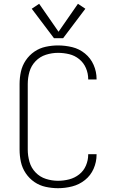

<svg xmlns="http://www.w3.org/2000/svg" viewBox="-20 -982 616 1010"><path d="M285 8Q323 8 360 -1.5Q397 -11 427 -35Q457 -59 472.5 -94.5Q488 -130 488 -168V-171H444V-169Q444 -139 432 -111Q420 -83 396.5 -64.5Q373 -46 344 -38.5Q315 -31 285 -31Q253 -31 221.5 -41Q190 -51 167 -75Q144 -99 135 -131Q126 -163 126 -195V-540Q126 -573 135 -604.5Q144 -636 167 -660Q190 -684 221.5 -694Q253 -704 285 -704Q315 -704 344 -697Q373 -690 396.5 -671Q420 -652 432 -624Q444 -596 444 -566V-564H488V-567Q488 -605 472.5 -640.5Q457 -676 427 -700.5Q397 -725 360 -734Q323 -743 285 -743Q253 -743 220.5 -736Q188 -729 161 -710.5Q134 -692 115.5 -664.5Q97 -637 90 -605Q83 -573 83 -540V-195Q83 -162 90 -130Q97 -98 115.5 -70.5Q134 -43 161 -24.5Q188 -6 220.5 1Q253 8 285 8ZM264 -781H312L429 -936L390 -962L288 -815L186 -962L147 -936Z"/></svg>

Font: Iosevka Sparkle Extralight
Style: Regular
Weight: 200
Designer: Belleve Invis
Foundry: Belleve Invis
Version: Version 4.5.0; ttfautohint (v1.8.3)